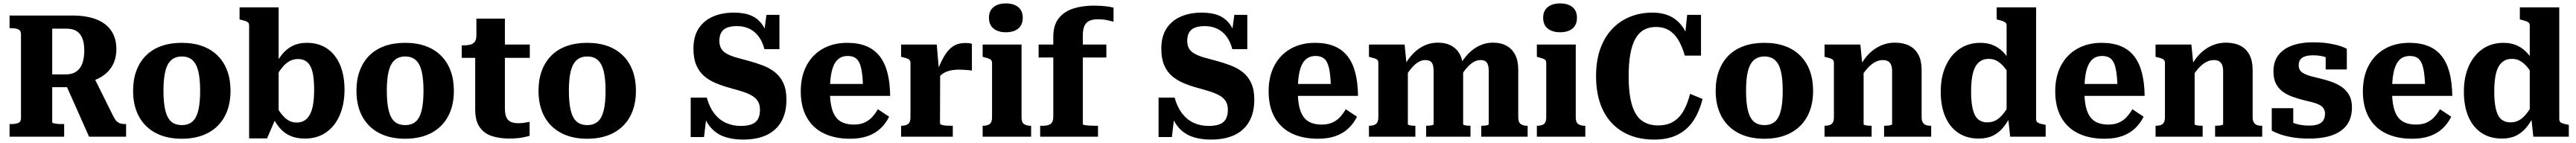

<svg xmlns="http://www.w3.org/2000/svg" viewBox="-20 -801 15096 838"><path d="M360 -319 502 0H719V-74H711Q697 -74 685.5 -77.5Q674 -81 664 -90.5Q654 -100 645 -118L527 -355ZM286 -84V-633H371Q406 -633 428.5 -619Q451 -605 462.5 -576.5Q474 -548 474 -506Q474 -461 462.5 -429.5Q451 -398 427 -381.5Q403 -365 366 -365H262V-290H407Q414 -292 419.5 -295Q425 -298 432 -301.5Q439 -305 447 -310Q516 -319 564 -345Q612 -371 637 -413.5Q662 -456 662 -513Q662 -577 632 -621Q602 -665 544.5 -687.5Q487 -710 403 -710H36V-636H46Q71 -636 87 -629Q103 -622 103 -601V-109Q103 -87 87 -80.5Q71 -74 46 -74H36V0H356V-74H343Q332 -74 322 -74.5Q312 -75 304 -76.5Q296 -78 291 -79.5Q286 -81 286 -84Z M1331 -269Q1331 -182 1297 -119Q1263 -56 1199 -22Q1135 12 1045 12Q956 12 892 -22Q828 -56 794 -119Q760 -182 760 -269Q760 -335 779.5 -387Q799 -439 835.5 -475.5Q872 -512 925 -531Q978 -550 1045 -550Q1113 -550 1165.5 -531Q1218 -512 1255 -475.5Q1292 -439 1311.5 -387Q1331 -335 1331 -269ZM938 -269Q938 -198 949 -153.5Q960 -109 983.5 -88.5Q1007 -68 1046 -68Q1084 -68 1107.5 -88.5Q1131 -109 1142 -153.5Q1153 -198 1153 -269Q1153 -340 1142 -384Q1131 -428 1107.5 -449Q1084 -470 1046 -470Q1008 -470 984 -449Q960 -428 949 -384Q938 -340 938 -269Z M1767 11Q1717 11 1681 -5Q1645 -21 1619 -51.5Q1593 -82 1573 -126L1579 -209Q1603 -169 1623.5 -141Q1644 -113 1666.5 -98Q1689 -83 1719 -83Q1746 -83 1765 -95Q1784 -107 1796.5 -130.5Q1809 -154 1815 -190Q1821 -226 1821 -275Q1821 -322 1816 -356Q1811 -390 1799.5 -412Q1788 -434 1770 -444.5Q1752 -455 1726 -455Q1698 -455 1674.5 -441.5Q1651 -428 1628.5 -398.5Q1606 -369 1577 -320L1578 -391Q1603 -444 1630.5 -479Q1658 -514 1694 -532Q1730 -550 1778 -550Q1848 -550 1897.5 -516Q1947 -482 1973 -420.5Q1999 -359 1999 -275Q1999 -191 1971 -126Q1943 -61 1891 -25Q1839 11 1767 11ZM1440 -651Q1440 -662 1435 -668Q1430 -674 1419.5 -677.5Q1409 -681 1393 -685L1384 -687V-758H1613V-122L1600 -117L1545 10H1440Z M2640 -269Q2640 -182 2606 -119Q2572 -56 2508 -22Q2444 12 2354 12Q2265 12 2201 -22Q2137 -56 2103 -119Q2069 -182 2069 -269Q2069 -335 2088.5 -387Q2108 -439 2144.5 -475.5Q2181 -512 2234 -531Q2287 -550 2354 -550Q2422 -550 2474.5 -531Q2527 -512 2564 -475.5Q2601 -439 2620.5 -387Q2640 -335 2640 -269ZM2247 -269Q2247 -198 2258 -153.5Q2269 -109 2292.5 -88.5Q2316 -68 2355 -68Q2393 -68 2416.5 -88.5Q2440 -109 2451 -153.5Q2462 -198 2462 -269Q2462 -340 2451 -384Q2440 -428 2416.5 -449Q2393 -470 2355 -470Q2317 -470 2293 -449Q2269 -428 2258 -384Q2247 -340 2247 -269Z M2686 -462V-535H2693Q2718 -535 2735 -539Q2752 -543 2762 -555.5Q2772 -568 2772 -593L2874 -540H3085V-462ZM2939 -168Q2939 -132 2948 -113Q2957 -94 2974.5 -86.5Q2992 -79 3017 -79Q3040 -79 3059 -82.5Q3078 -86 3084 -87V-5Q3074 -2 3056 2Q3038 6 3015.5 8.5Q2993 11 2967 11Q2909 11 2863.5 -3.5Q2818 -18 2791.5 -55.5Q2765 -93 2765 -160V-522L2772 -530V-692H2939Z M3707 -269Q3707 -182 3673 -119Q3639 -56 3575 -22Q3511 12 3421 12Q3332 12 3268 -22Q3204 -56 3170 -119Q3136 -182 3136 -269Q3136 -335 3155.5 -387Q3175 -439 3211.5 -475.5Q3248 -512 3301 -531Q3354 -550 3421 -550Q3489 -550 3541.5 -531Q3594 -512 3631 -475.5Q3668 -439 3687.5 -387Q3707 -335 3707 -269ZM3314 -269Q3314 -198 3325 -153.5Q3336 -109 3359.5 -88.5Q3383 -68 3422 -68Q3460 -68 3483.5 -88.5Q3507 -109 3518 -153.5Q3529 -198 3529 -269Q3529 -340 3518 -384Q3507 -428 3483.5 -449Q3460 -470 3422 -470Q3384 -470 3360 -449Q3336 -428 3325 -384Q3314 -340 3314 -269Z M4321 -63Q4360 -63 4385 -72.5Q4410 -82 4422 -103Q4434 -124 4434 -158Q4434 -188 4421.5 -208Q4409 -228 4385 -241.5Q4361 -255 4327.5 -265.5Q4294 -276 4253 -287Q4210 -299 4172.5 -315Q4135 -331 4106 -356Q4077 -381 4060.5 -420Q4044 -459 4044 -516Q4044 -586 4073.5 -632.5Q4103 -679 4156.5 -703Q4210 -727 4281 -727Q4343 -727 4384 -709Q4425 -691 4451 -651.5Q4477 -612 4491 -547L4454 -580L4472 -714H4548V-513H4460Q4449 -557 4426 -587.5Q4403 -618 4371 -633Q4339 -648 4299 -648Q4263 -648 4240 -638.5Q4217 -629 4206.5 -609.5Q4196 -590 4196 -562Q4196 -533 4207.5 -515Q4219 -497 4241.5 -485Q4264 -473 4295 -464Q4326 -455 4365 -445Q4410 -433 4450.5 -417.5Q4491 -402 4522 -377.5Q4553 -353 4571 -314Q4589 -275 4589 -217Q4589 -141 4559 -88.5Q4529 -36 4472.5 -9.5Q4416 17 4334 17Q4270 17 4219.5 -2Q4169 -21 4135.5 -66Q4102 -111 4087 -189L4125 -157L4106 2H4028V-229H4122Q4138 -172 4167 -135Q4196 -98 4235.5 -80.5Q4275 -63 4321 -63Z M4844 -267Q4844 -212 4853 -174Q4862 -136 4879.5 -113.5Q4897 -91 4923.5 -81Q4950 -71 4984 -71Q5020 -71 5046 -82.5Q5072 -94 5091 -114.5Q5110 -135 5125 -161L5191 -117Q5171 -77 5140 -48Q5109 -19 5065 -3.5Q5021 12 4962 12Q4873 12 4808 -19.5Q4743 -51 4708 -113.5Q4673 -176 4673 -266Q4673 -353 4707 -417Q4741 -481 4802.5 -515.5Q4864 -550 4945 -550Q5009 -550 5056 -531Q5103 -512 5134 -473.5Q5165 -435 5180.5 -376.5Q5196 -318 5197 -239H4801V-309H5058L5038 -281Q5037 -339 5031.5 -376.5Q5026 -414 5015.5 -435Q5005 -456 4988 -464.5Q4971 -473 4948 -473Q4923 -473 4904 -462.5Q4885 -452 4871.5 -428.5Q4858 -405 4851 -365.5Q4844 -326 4844 -267Z M5676 -544V-387Q5669 -389 5656 -390Q5643 -391 5628.5 -392Q5614 -393 5600 -393Q5579 -393 5560.5 -390Q5542 -387 5526 -380.5Q5510 -374 5496.5 -363Q5483 -352 5471 -336L5468 -375Q5491 -432 5513 -470.5Q5535 -509 5564.5 -529Q5594 -549 5637 -549Q5651 -549 5661.5 -547.5Q5672 -546 5676 -544ZM5261 0V-64H5264Q5288 -64 5302 -74.5Q5316 -85 5316 -114V-432Q5316 -443 5311 -449Q5306 -455 5296 -458.5Q5286 -462 5269 -466L5261 -468V-540H5470L5483 -387L5490 -388L5489 -78Q5489 -73 5499 -69.5Q5509 -66 5524 -65Q5539 -64 5554 -64H5564V0Z M5875 -612Q5830 -612 5803 -633.5Q5776 -655 5776 -697Q5776 -738 5803 -759.5Q5830 -781 5875 -781Q5921 -781 5947.5 -759.5Q5974 -738 5974 -697Q5974 -655 5947.5 -633.5Q5921 -612 5875 -612ZM5967 -540V-112Q5967 -84 5981.5 -74Q5996 -64 6020 -64H6023V0H5739V-64H5741Q5766 -64 5780 -74Q5794 -84 5794 -112V-432Q5794 -448 5782.5 -454Q5771 -460 5747 -466L5739 -468V-540Z M6067 -540H6464V-464H6067ZM6506 -756V-674Q6496 -677 6470.5 -682.5Q6445 -688 6413 -688Q6384 -688 6364.5 -679Q6345 -670 6335.5 -649Q6326 -628 6326 -592V-73Q6326 -70 6337.5 -68Q6349 -66 6366.5 -65Q6384 -64 6400 -64H6415V0H6076V-64H6093Q6123 -64 6138 -75.5Q6153 -87 6153 -117V-584Q6153 -654 6185 -694Q6217 -734 6270.5 -751Q6324 -768 6391 -768Q6431 -768 6463 -764Q6495 -760 6506 -756Z M7063 -63Q7102 -63 7127 -72.5Q7152 -82 7164 -103Q7176 -124 7176 -158Q7176 -188 7163.5 -208Q7151 -228 7127 -241.5Q7103 -255 7069.5 -265.5Q7036 -276 6995 -287Q6952 -299 6914.5 -315Q6877 -331 6848 -356Q6819 -381 6802.5 -420Q6786 -459 6786 -516Q6786 -586 6815.5 -632.5Q6845 -679 6898.5 -703Q6952 -727 7023 -727Q7085 -727 7126 -709Q7167 -691 7193 -651.5Q7219 -612 7233 -547L7196 -580L7214 -714H7290V-513H7202Q7191 -557 7168 -587.5Q7145 -618 7113 -633Q7081 -648 7041 -648Q7005 -648 6982 -638.5Q6959 -629 6948.5 -609.5Q6938 -590 6938 -562Q6938 -533 6949.5 -515Q6961 -497 6983.5 -485Q7006 -473 7037 -464Q7068 -455 7107 -445Q7152 -433 7192.5 -417.5Q7233 -402 7264 -377.5Q7295 -353 7313 -314Q7331 -275 7331 -217Q7331 -141 7301 -88.5Q7271 -36 7214.5 -9.5Q7158 17 7076 17Q7012 17 6961.5 -2Q6911 -21 6877.5 -66Q6844 -111 6829 -189L6867 -157L6848 2H6770V-229H6864Q6880 -172 6909 -135Q6938 -98 6977.5 -80.5Q7017 -63 7063 -63Z M7586 -267Q7586 -212 7595 -174Q7604 -136 7621.5 -113.5Q7639 -91 7665.5 -81Q7692 -71 7726 -71Q7762 -71 7788 -82.5Q7814 -94 7833 -114.5Q7852 -135 7867 -161L7933 -117Q7913 -77 7882 -48Q7851 -19 7807 -3.5Q7763 12 7704 12Q7615 12 7550 -19.5Q7485 -51 7450 -113.5Q7415 -176 7415 -266Q7415 -353 7449 -417Q7483 -481 7544.5 -515.5Q7606 -550 7687 -550Q7751 -550 7798 -531Q7845 -512 7876 -473.5Q7907 -435 7922.5 -376.5Q7938 -318 7939 -239H7543V-309H7800L7780 -281Q7779 -339 7773.5 -376.5Q7768 -414 7757.5 -435Q7747 -456 7730 -464.5Q7713 -473 7690 -473Q7665 -473 7646 -462.5Q7627 -452 7613.5 -428.5Q7600 -405 7593 -365.5Q7586 -326 7586 -267Z M8003 0V-64H8005Q8030 -64 8044 -74.5Q8058 -85 8058 -114V-432Q8058 -443 8053 -449Q8048 -455 8037.5 -458.5Q8027 -462 8011 -466L8003 -468V-540H8212L8224 -418L8231 -415V-73Q8231 -70 8238 -68Q8245 -66 8254 -65Q8263 -64 8271 -64H8275V0ZM8598 0H8338V-64H8341Q8349 -64 8358.5 -65Q8368 -66 8375 -68Q8382 -70 8382 -73V-384Q8382 -406 8377.5 -420.5Q8373 -435 8362.5 -442Q8352 -449 8333 -449Q8313 -449 8293 -437.5Q8273 -426 8252 -401.5Q8231 -377 8208 -337L8209 -413Q8231 -455 8261 -486Q8291 -517 8327.5 -534Q8364 -551 8406 -551Q8454 -551 8487 -532.5Q8520 -514 8537.5 -479Q8555 -444 8555 -391V-73Q8555 -70 8561.5 -68Q8568 -66 8577.5 -65Q8587 -64 8596 -64H8598ZM8933 0H8661V-64H8664Q8673 -64 8682.5 -65Q8692 -66 8698.5 -68Q8705 -70 8705 -73V-384Q8705 -406 8700.5 -420.5Q8696 -435 8685.5 -442Q8675 -449 8656 -449Q8636 -449 8616 -437.5Q8596 -426 8575 -401.5Q8554 -377 8531 -339L8533 -413Q8555 -455 8585 -486Q8615 -517 8651.5 -534Q8688 -551 8729 -551Q8777 -551 8810 -532.5Q8843 -514 8860.5 -479Q8878 -444 8878 -391V-114Q8878 -85 8892 -74.5Q8906 -64 8930 -64H8933Z M9123 -612Q9078 -612 9051 -633.5Q9024 -655 9024 -697Q9024 -738 9051 -759.5Q9078 -781 9123 -781Q9169 -781 9195.5 -759.5Q9222 -738 9222 -697Q9222 -655 9195.5 -633.5Q9169 -612 9123 -612ZM9215 -540V-112Q9215 -84 9229.5 -74Q9244 -64 9268 -64H9271V0H8987V-64H8989Q9014 -64 9028 -74Q9042 -84 9042 -112V-432Q9042 -448 9030.5 -454Q9019 -460 8995 -466L8987 -468V-540Z M9685 -643Q9645 -643 9615 -626.5Q9585 -610 9565 -575Q9545 -540 9535 -485Q9525 -430 9525 -354Q9525 -277 9535.5 -222.5Q9546 -168 9567 -133.5Q9588 -99 9621 -82.5Q9654 -66 9697 -66Q9751 -66 9787.5 -88.5Q9824 -111 9847.5 -153Q9871 -195 9885 -251L9958 -221Q9940 -148 9905 -94.5Q9870 -41 9813 -12Q9756 17 9675 17Q9598 17 9535.5 -7Q9473 -31 9427.5 -78.5Q9382 -126 9358 -195.5Q9334 -265 9334 -355Q9334 -446 9359 -515.5Q9384 -585 9429 -632Q9474 -679 9534 -703Q9594 -727 9663 -727Q9731 -727 9777 -701.5Q9823 -676 9850.5 -629Q9878 -582 9890 -516L9850 -541L9868 -714H9949V-475H9854Q9839 -528 9816.5 -566Q9794 -604 9761.5 -623.5Q9729 -643 9685 -643Z M10606 -269Q10606 -182 10572 -119Q10538 -56 10474 -22Q10410 12 10320 12Q10231 12 10167 -22Q10103 -56 10069 -119Q10035 -182 10035 -269Q10035 -335 10054.5 -387Q10074 -439 10110.5 -475.5Q10147 -512 10200 -531Q10253 -550 10320 -550Q10388 -550 10440.5 -531Q10493 -512 10530 -475.5Q10567 -439 10586.5 -387Q10606 -335 10606 -269ZM10213 -269Q10213 -198 10224 -153.5Q10235 -109 10258.5 -88.5Q10282 -68 10321 -68Q10359 -68 10382.5 -88.5Q10406 -109 10417 -153.5Q10428 -198 10428 -269Q10428 -340 10417 -384Q10406 -428 10382.5 -449Q10359 -470 10321 -470Q10283 -470 10259 -449Q10235 -428 10224 -384Q10213 -340 10213 -269Z M10673 0V-64H10675Q10692 -64 10704 -68.5Q10716 -73 10722 -84Q10728 -95 10728 -114V-432Q10728 -443 10723 -449Q10718 -455 10708 -458.5Q10698 -462 10681 -466L10673 -468V-540H10883L10895 -419L10902 -414V-73Q10902 -70 10909 -68Q10916 -66 10926.5 -65Q10937 -64 10945 -64H10949V0ZM11298 0H11022V-64H11024Q11034 -64 11044 -65Q11054 -66 11061.5 -68Q11069 -70 11069 -73V-384Q11069 -406 11063.5 -420Q11058 -434 11046 -441.5Q11034 -449 11014 -449Q10991 -449 10968 -436.5Q10945 -424 10923 -399Q10901 -374 10878 -335L10880 -410Q10901 -453 10932 -484.5Q10963 -516 11002 -533.5Q11041 -551 11085 -551Q11135 -551 11170 -533Q11205 -515 11223.5 -479.5Q11242 -444 11242 -391V-114Q11242 -95 11248.5 -84Q11255 -73 11266.5 -68.5Q11278 -64 11294 -64H11298Z M11913 -103Q11913 -87 11925.5 -81Q11938 -75 11962 -71L11969 -69V0H11761L11748 -121L11740 -115V-651Q11740 -662 11734.5 -667.5Q11729 -673 11718 -677Q11707 -681 11691 -685L11682 -687V-758H11913ZM11587 -550Q11633 -550 11668.5 -533Q11704 -516 11731 -484Q11758 -452 11777 -405L11775 -335Q11751 -376 11730 -402.5Q11709 -429 11686.5 -442.5Q11664 -456 11635 -456Q11608 -456 11588.5 -444Q11569 -432 11556.5 -409Q11544 -386 11538 -349.5Q11532 -313 11532 -264Q11532 -217 11537.5 -183Q11543 -149 11554 -127Q11565 -105 11583.5 -94.5Q11602 -84 11627 -84Q11656 -84 11679 -97Q11702 -110 11725 -140Q11748 -170 11775 -218L11776 -146Q11753 -96 11725.5 -60.5Q11698 -25 11662 -7Q11626 11 11577 11Q11506 11 11456 -23Q11406 -57 11380 -118.5Q11354 -180 11354 -264Q11354 -349 11382.5 -413Q11411 -477 11463 -513.5Q11515 -550 11587 -550Z M12196 -267Q12196 -212 12205 -174Q12214 -136 12231.5 -113.5Q12249 -91 12275.5 -81Q12302 -71 12336 -71Q12372 -71 12398 -82.5Q12424 -94 12443 -114.5Q12462 -135 12477 -161L12543 -117Q12523 -77 12492 -48Q12461 -19 12417 -3.5Q12373 12 12314 12Q12225 12 12160 -19.5Q12095 -51 12060 -113.5Q12025 -176 12025 -266Q12025 -353 12059 -417Q12093 -481 12154.5 -515.5Q12216 -550 12297 -550Q12361 -550 12408 -531Q12455 -512 12486 -473.5Q12517 -435 12532.5 -376.5Q12548 -318 12549 -239H12153V-309H12410L12390 -281Q12389 -339 12383.5 -376.5Q12378 -414 12367.5 -435Q12357 -456 12340 -464.5Q12323 -473 12300 -473Q12275 -473 12256 -462.5Q12237 -452 12223.5 -428.5Q12210 -405 12203 -365.5Q12196 -326 12196 -267Z M12613 0V-64H12615Q12632 -64 12644 -68.5Q12656 -73 12662 -84Q12668 -95 12668 -114V-432Q12668 -443 12663 -449Q12658 -455 12648 -458.5Q12638 -462 12621 -466L12613 -468V-540H12823L12835 -419L12842 -414V-73Q12842 -70 12849 -68Q12856 -66 12866.5 -65Q12877 -64 12885 -64H12889V0ZM13238 0H12962V-64H12964Q12974 -64 12984 -65Q12994 -66 13001.5 -68Q13009 -70 13009 -73V-384Q13009 -406 13003.5 -420Q12998 -434 12986 -441.5Q12974 -449 12954 -449Q12931 -449 12908 -436.5Q12885 -424 12863 -399Q12841 -374 12818 -335L12820 -410Q12841 -453 12872 -484.5Q12903 -516 12942 -533.5Q12981 -551 13025 -551Q13075 -551 13110 -533Q13145 -515 13163.5 -479.5Q13182 -444 13182 -391V-114Q13182 -95 13188.5 -84Q13195 -73 13206.5 -68.5Q13218 -64 13234 -64H13238Z M13606 -135Q13606 -155 13596 -168Q13586 -181 13568.5 -189Q13551 -197 13529 -202.5Q13507 -208 13482 -214Q13450 -222 13418.5 -233Q13387 -244 13361 -262Q13335 -280 13319.5 -309Q13304 -338 13304 -383Q13304 -440 13332.5 -477.5Q13361 -515 13413 -534Q13465 -553 13535 -553Q13591 -553 13632 -546Q13673 -539 13698.5 -530Q13724 -521 13734 -515V-394H13610V-490Q13625 -491 13633 -487.5Q13641 -484 13644 -477.5Q13647 -471 13646.5 -463Q13646 -455 13644 -447Q13632 -457 13616 -463.5Q13600 -470 13580 -473.5Q13560 -477 13536 -477Q13493 -477 13472.5 -462.5Q13452 -448 13452 -419Q13452 -399 13461.5 -387Q13471 -375 13488.5 -367Q13506 -359 13529 -353Q13552 -347 13578 -341Q13611 -333 13644 -321.5Q13677 -310 13704 -291.5Q13731 -273 13747.5 -244Q13764 -215 13764 -172Q13764 -112 13736 -71.5Q13708 -31 13652 -10Q13596 11 13511 11Q13457 11 13414 3.5Q13371 -4 13340.5 -15Q13310 -26 13294 -36V-167H13420V-40Q13402 -46 13391.5 -55.5Q13381 -65 13377.5 -75Q13374 -85 13376.5 -91.5Q13379 -98 13386 -99Q13399 -90 13417.5 -82Q13436 -74 13460 -69.5Q13484 -65 13512 -65Q13545 -65 13565.5 -72.5Q13586 -80 13596 -95.5Q13606 -111 13606 -135Z M13999 -267Q13999 -212 14008 -174Q14017 -136 14034.5 -113.5Q14052 -91 14078.5 -81Q14105 -71 14139 -71Q14175 -71 14201 -82.5Q14227 -94 14246 -114.5Q14265 -135 14280 -161L14346 -117Q14326 -77 14295 -48Q14264 -19 14220 -3.5Q14176 12 14117 12Q14028 12 13963 -19.5Q13898 -51 13863 -113.5Q13828 -176 13828 -266Q13828 -353 13862 -417Q13896 -481 13957.5 -515.5Q14019 -550 14100 -550Q14164 -550 14211 -531Q14258 -512 14289 -473.5Q14320 -435 14335.5 -376.5Q14351 -318 14352 -239H13956V-309H14213L14193 -281Q14192 -339 14186.5 -376.5Q14181 -414 14170.5 -435Q14160 -456 14143 -464.5Q14126 -473 14103 -473Q14078 -473 14059 -462.5Q14040 -452 14026.5 -428.5Q14013 -405 14006 -365.5Q13999 -326 13999 -267Z M14979 -103Q14979 -87 14991.5 -81Q15004 -75 15028 -71L15035 -69V0H14827L14814 -121L14806 -115V-651Q14806 -662 14800.5 -667.5Q14795 -673 14784 -677Q14773 -681 14757 -685L14748 -687V-758H14979ZM14653 -550Q14699 -550 14734.5 -533Q14770 -516 14797 -484Q14824 -452 14843 -405L14841 -335Q14817 -376 14796 -402.5Q14775 -429 14752.5 -442.5Q14730 -456 14701 -456Q14674 -456 14654.5 -444Q14635 -432 14622.5 -409Q14610 -386 14604 -349.5Q14598 -313 14598 -264Q14598 -217 14603.5 -183Q14609 -149 14620 -127Q14631 -105 14649.5 -94.5Q14668 -84 14693 -84Q14722 -84 14745 -97Q14768 -110 14791 -140Q14814 -170 14841 -218L14842 -146Q14819 -96 14791.5 -60.5Q14764 -25 14728 -7Q14692 11 14643 11Q14572 11 14522 -23Q14472 -57 14446 -118.5Q14420 -180 14420 -264Q14420 -349 14448.5 -413Q14477 -477 14529 -513.5Q14581 -550 14653 -550Z"/></svg>

Font: Roboto Serif SemiCondensed
Style: Bold
Weight: 700
Width: 4
Designer: Greg Gazdowicz
Foundry: Commercial Type
Version: Version 1.007